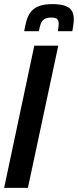

<svg xmlns="http://www.w3.org/2000/svg" viewBox="-26 -909 377 929"><path d="M-6 0 140 -688H256L109 0ZM91 -758Q96 -787 103 -811Q110 -835 124 -852.5Q138 -870 162.5 -879.5Q187 -889 227 -889Q269 -889 291.5 -880Q314 -871 322.5 -855Q331 -839 331 -816Q331 -803 329 -789Q327 -775 324 -758H254Q256 -769 257 -779Q258 -789 258 -796Q258 -809 250.5 -816.5Q243 -824 222 -824Q200 -824 188 -816Q176 -808 171 -793.5Q166 -779 162 -758Z"/></svg>

Font: Saira ExtraCondensed
Style: Bold Italic
Weight: 700
Width: 2
Italic angle: -12°
Designer: Hector Gatti with collaboration of the Omnibus-Type team
Foundry: Omnibus-Type
Version: Version 1.101